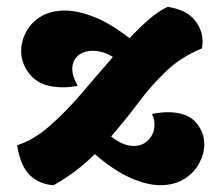

<svg xmlns="http://www.w3.org/2000/svg" viewBox="-20 -536 647 563"><path d="M137 7Q98 5 69.5 -20.5Q41 -46 30 -110Q78 -125 125.5 -166.5Q173 -208 219.5 -262.5Q266 -317 311 -369Q295 -379 280 -383Q265 -387 252 -387Q225 -387 208.5 -372.5Q192 -358 192 -334Q192 -312 208 -284Q196 -282 185 -281Q174 -280 165 -280Q102 -280 72 -313Q42 -346 42 -386Q42 -415 56.5 -442.5Q71 -470 100 -487.5Q129 -505 170 -505Q208 -505 255.5 -486.5Q303 -468 360 -424Q389 -455 416.5 -479Q444 -503 472 -516Q527 -507 550.5 -477.5Q574 -448 574 -415Q574 -409 573.5 -404Q573 -399 572 -394Q511 -369 467.5 -327.5Q424 -286 387 -236.5Q350 -187 306 -136Q324 -121 341 -114.5Q358 -108 372 -108Q399 -108 416 -126.5Q433 -145 433 -170Q433 -178 431.5 -186Q430 -194 425 -202Q437 -204 448.5 -205.5Q460 -207 471 -207Q527 -207 553 -178.5Q579 -150 579 -113Q579 -85 564 -57Q549 -29 520 -11Q491 7 450 7Q412 7 363.5 -14Q315 -35 258 -84Q233 -59 203 -36Q173 -13 137 7Z"/></svg>

Font: Agbalumo
Style: Regular
Weight: 400
Designer: Raphael Alegbeleye
Foundry: Sorkin Type Co.
Version: Version 1.000; ttfautohint (v1.8.4)